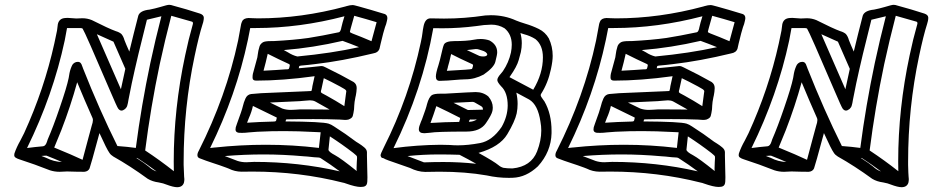

<svg xmlns="http://www.w3.org/2000/svg" viewBox="-20 -759 3907 804"><path d="M708 -42Q707.5 -62.5 707.5 -83Q707.5 -303.7 755.4 -527.3Q769 -592.8 787.6 -658.2Q788.1 -660.2 788.1 -661.6Q788.1 -668 781.7 -668.9L697.3 -692.9Q670.9 -591.8 648.9 -490.2Q610.8 -309.6 587.9 -128.9Q649.9 -87.9 708 -42ZM635.7 -41Q596.7 -70.3 555.2 -97.2L550.8 -97.7Q588.9 -73.2 602.5 -61.5Q617.7 -46.9 635.7 -41ZM325.7 -89.8Q338.4 -136.2 350.3 -181.9Q362.3 -227.5 364.7 -234.9L367.7 -245.1Q369.1 -251.5 369.1 -255.9Q369.1 -260.7 367.7 -264.2Q334.5 -338.9 303.2 -414.6Q275.4 -313.5 236.8 -213.9L207 -141.1Q282.2 -110.4 325.7 -89.8ZM239.3 -80.6Q207 -94.7 174.3 -107.4L173.3 -106.9H170.9L173.8 -107.4L153.3 -106L174.3 -97.7Q204.6 -82 239.3 -80.6ZM486.3 -385.3 504.9 -470.7 455.1 -584.5Q420.4 -599.6 385.7 -615.7Q410.6 -560.1 486.3 -385.3ZM93.3 -139.2Q127 -143.6 160.6 -146.5Q171.4 -147.9 177.2 -167L179.7 -174.8Q202.6 -227.1 230 -307.6Q259.8 -394 267.6 -432.6L271 -452.6Q274.9 -471.7 283.2 -487.8Q292 -500 306.2 -500Q315.9 -500 320.3 -491.2L320.8 -490.7L327.1 -474.6L326.7 -475.1Q397 -297.4 471.7 -147.5Q513.2 -144.5 548.8 -139.6Q571.8 -316.9 609.4 -494.6Q630.4 -592.8 655.8 -690.9Q625.5 -683.1 595.2 -676.3Q555.7 -521.5 531.7 -409.7Q519 -348.6 518.1 -341.8Q517.1 -335 515.6 -327.6Q514.6 -324.2 512.9 -316.9Q511.2 -309.6 503.9 -302.7Q495.1 -295.9 488.8 -295.9Q481 -295.9 474.6 -304.7Q469.7 -311.5 441.4 -377.9Q335.9 -624.5 326.2 -638.7Q323.7 -641.6 315.4 -641.6H260.7Q256.3 -615.7 251 -589.4Q202.1 -360.8 93.3 -139.2ZM721.7 24.9Q706.1 24.9 676.3 13.7Q665.5 8.8 644.5 4.9Q618.2 1.5 598.6 -10.3Q524.9 -64 454.6 -103.5Q443.4 -110.4 438 -119.1Q427.2 -133.8 396.5 -201.7Q358.9 -62.5 355 -53.7Q349.1 -41 333 -39.6L299.3 -40Q280.3 -41 260.7 -41Q252.9 -41 245.1 -40.3Q237.3 -39.6 229.5 -39.6Q208.5 -39.6 189 -45.9Q126 -70.8 61 -91.8Q51.3 -94.7 44.4 -99.6Q39.6 -103 39.6 -109.9Q39.6 -113.3 40.5 -116.7Q49.8 -143.6 64.9 -169.9Q73.7 -186 81.1 -201.7Q165 -385.3 207.5 -577.1L218.8 -630.9Q220.7 -650.4 222.2 -657.7Q227.5 -682.1 253.4 -683.6L263.7 -684.1Q270 -684.1 299.3 -681.6Q306.2 -681.6 312.5 -682.1Q318.8 -682.6 324.7 -682.6Q345.7 -682.6 364.7 -674.8Q435.1 -639.2 465.3 -628.4Q479 -624.5 488.3 -616.7Q497.1 -606.4 501 -591.3Q507.3 -574.7 521.5 -543Q539.6 -618.2 559.1 -693.4Q566.4 -714.8 606.4 -718.8Q628.4 -723.1 650.4 -729.5Q680.7 -738.8 688 -738.8Q695.8 -738.8 705.1 -735.4Q760.3 -720.7 817.4 -702.1Q833 -696.8 833.5 -685.1Q833.5 -678.7 832 -671.4Q831.1 -665.5 828.6 -658.7Q813 -609.9 794.9 -523.9Q749 -307.6 749 -82.5V-68.4Q750 -28.8 751 -19.5Q752 -14.2 752 -8.8Q752 -1 750 6.8Q743.7 24.9 721.7 24.9Z M1299.3 -334.5Q1290 -338.9 1277.8 -338.9Q1264.6 -338.4 1251.5 -336.9L1234.9 -335.4Q1172.9 -333 1110.4 -329.6Q1136.2 -317.4 1161.6 -304.7Q1177.7 -298.8 1197.8 -298.8Q1206.5 -298.8 1216.3 -299.6Q1226.1 -300.3 1234.9 -300.8H1276.9Q1318.8 -300.8 1360.4 -300.3Q1330.6 -317.4 1300.3 -334V-333.5ZM1474.1 -42.5Q1473.1 -43.9 1473.1 -53.2Q1473.1 -63 1474.1 -80.1L1475.1 -96.2V-99.1Q1475.1 -101.6 1474.6 -104.2Q1474.1 -106.9 1459.5 -118.7Q1412.1 -155.3 1361.3 -188L1355.5 -132.3Q1355.5 -123.5 1383.3 -108.9Q1408.7 -95.2 1474.1 -42.5ZM1402.8 -41.5Q1364.3 -70.3 1322.8 -96.7Q1317.9 -100.1 1303.2 -100.1Q1298.3 -100.1 1294.9 -100.6Q1260.3 -104.5 1252.4 -104.5Q1165 -112.3 1084 -112.3Q1003.4 -112.3 921.4 -105.5Q948.2 -95.7 975.1 -85Q992.2 -79.6 1011.2 -79.6Q1019 -79.6 1027.3 -80.3Q1035.6 -81.1 1044.4 -81.1Q1229.5 -81.1 1402.8 -41.5ZM859.9 -139.2 880.9 -141.6 877.9 -141.1Q986.8 -152.8 1093.3 -152.8Q1205.6 -152.8 1315.4 -139.6Q1318.8 -173.8 1322.8 -205.1L1300.3 -206.1Q1226.6 -210 1171.4 -210L1117.7 -209.5Q1045.9 -207.5 1022.5 -204.6Q1007.3 -202.6 993.2 -202.6Q985.8 -202.6 979 -203.1Q966.3 -205.6 966.3 -215.8V-217.3L967.3 -226.1Q969.2 -233.4 972.2 -240.7Q993.2 -297.4 996.8 -313.7Q1000.5 -330.1 1007.8 -346.4Q1015.1 -362.8 1031.2 -365.2Q1073.7 -369.6 1115.7 -370.6Q1138.7 -371.1 1265.6 -377Q1274.9 -377.9 1283.7 -377.9Q1284.7 -377.9 1287.1 -390.1Q1288.1 -394.5 1288.1 -397.9L1297.4 -439.9Q1163.1 -421.4 1052.7 -421.4Q1037.6 -421.4 1037.6 -433.1V-437Q1037.6 -443.8 1039.1 -450.7L1041 -457.5Q1049.3 -487.8 1057.6 -518.6Q1058.6 -524.4 1059.6 -532.2Q1060.5 -540 1062 -546.9Q1063.5 -554.2 1066.7 -564.5Q1069.8 -574.7 1081.1 -582Q1089.8 -586.9 1113.3 -586.9H1124.5Q1210 -591.3 1272 -600.1Q1328.1 -608.9 1399.4 -624Q1405.3 -626 1408.7 -640.1L1409.2 -643.1Q1413.6 -663.1 1422.4 -690.9Q1234.4 -641.6 1051.8 -641.6H1027.8Q1023.4 -617.2 1018.1 -592.3Q969.2 -361.8 859.9 -139.2ZM1193.4 -489.3Q1147 -510.3 1101.1 -533.7Q1093.3 -498 1083.5 -462.9Q1140.6 -465.8 1178.7 -468.8H1183.6Q1186.5 -468.8 1188.2 -469.7Q1189.9 -470.7 1191.4 -475.6L1194.3 -488.8Q1193.8 -486.8 1193.4 -486.3H1192.4Q1191.9 -486.8 1192.1 -487.5Q1192.4 -488.3 1192.4 -488.8ZM1225.1 -522.5Q1368.7 -536.1 1483.4 -561.5Q1449.7 -575.2 1414.6 -587.9Q1291 -559.1 1168.5 -549.3Q1176.8 -545.4 1185.5 -540Q1205.1 -527.3 1225.1 -522.5ZM1535.6 -586.4Q1544.9 -621.6 1557.1 -666Q1510.3 -680.2 1463.4 -692.9Q1455.6 -667 1448.7 -640.6L1446.3 -630.9Q1445.8 -628.9 1445.3 -626V-625.5Q1445.3 -623 1456.1 -618.7Q1491.2 -605.5 1535.6 -586.4ZM1139.2 -266.6Q1089.4 -291.5 1039.1 -315.4Q1033.7 -290.5 1022 -264.2L1014.6 -245.1Q1064 -248.5 1125 -250Q1132.8 -250 1134.8 -252Q1136.7 -253.9 1137.2 -257.8L1138.7 -264.2V-265.6ZM1421.9 -314.5Q1424.8 -340.3 1428.7 -366.2Q1430.2 -373 1430.2 -377Q1429.7 -382.3 1419.9 -387.7Q1411.6 -392.1 1403.8 -397Q1363.8 -418.5 1335.9 -431.6L1325.7 -384.3L1324.2 -379.4Q1323.7 -377 1323.7 -373.5Q1323.7 -370.1 1347.7 -358.4Q1385.7 -337.4 1421.9 -314.5ZM1490.2 23.9Q1469.2 23.9 1428.2 9.3Q1420.4 6.3 1416.5 5.9Q1233.9 -40.5 1036.6 -40.5L991.2 -40Q962.4 -40.5 938.5 -52.7L927.2 -57.1Q899.4 -67.4 871.3 -76.4Q843.3 -85.4 815.9 -96.2Q806.6 -99.6 806.6 -109.4Q806.6 -111.8 807.1 -114.7Q808.6 -121.6 812.5 -127.9Q927.2 -355.5 977.1 -589.4Q983.9 -623.5 989.7 -657.7Q990.7 -662.6 993.7 -668.9Q999 -682.6 1020.5 -683.6Q1028.3 -683.6 1035.4 -682.9Q1042.5 -682.1 1060.1 -682.1Q1242.2 -682.1 1426.3 -731.9L1431.2 -733.4Q1446.3 -737.8 1456.1 -737.8Q1461.4 -737.8 1468 -735.8Q1474.6 -733.9 1482.9 -731.9Q1529.3 -719.2 1591.3 -700.2Q1602.1 -695.8 1602.1 -683.1Q1602.1 -680.7 1601.6 -678.2L1600.1 -670.9Q1597.7 -658.2 1592.3 -645.5Q1585.9 -626.5 1574.2 -577.1L1569.3 -555.7Q1564 -538.6 1542 -535.2Q1411.1 -503.4 1300.3 -490.7Q1270 -486.8 1240.7 -484.4Q1233.4 -483.4 1232.9 -481.7Q1232.4 -480 1231 -473.1Q1277.8 -477.1 1324.7 -482.4H1326.7Q1334 -482.4 1345.2 -476.1Q1348.1 -474.1 1351.1 -473.1Q1404.8 -447.3 1460.9 -415.5Q1473.6 -406.7 1473.6 -391.1V-388.7Q1473.1 -374.5 1470.2 -359.9L1468.3 -351.6Q1463.9 -330.6 1463.4 -316.9Q1463.4 -301.3 1460 -285.6Q1459.5 -283.7 1457.3 -273.9Q1455.1 -264.2 1439 -258.3Q1432.1 -256.8 1424.8 -256.8Q1418.9 -256.8 1413.3 -257.6Q1407.7 -258.3 1402.8 -258.3Q1351.6 -260.3 1293.5 -260.3Q1217.3 -260.3 1185.5 -259.3Q1178.2 -259.3 1177.7 -258.1Q1177.2 -256.8 1175.8 -250.5Q1329.6 -249.5 1356 -241.2Q1366.7 -237.8 1378.9 -229.5Q1428.2 -198.2 1471.2 -165.5Q1476.1 -162.1 1482.9 -158.2Q1494.6 -150.9 1505.4 -141.8Q1516.1 -132.8 1516.6 -122.1V-106.4Q1516.6 -82.5 1517.6 -59.1Q1518.6 -33.2 1518.6 -16.6Q1518.6 -5.9 1518.1 1Q1517.6 5.9 1517.1 8.3Q1514.6 20.5 1502 22.9Q1496.6 23.9 1490.2 23.9Z M1855.5 -477.1 1851.1 -462.4Q1952.6 -467.8 1956.1 -470.2Q1958 -471.7 1960.4 -481.9L1960.9 -485.8Q1960.9 -489.7 1954.6 -491.7Q1950.2 -494.1 1949.2 -494.1Q1907.7 -512.7 1869.1 -532.7Q1860.8 -495.1 1855 -477.1ZM2002.9 -522.5Q2018.6 -522.5 2020.5 -530.3Q2019 -542 1996.1 -548.3Q1990.2 -549.8 1986.8 -551.3Q1980.5 -553.7 1972.7 -553.7L1935.1 -549.3L1987.3 -524.9Q1994.6 -522.5 2002.9 -522.5ZM1943.4 -249Q1961.9 -249 1977.1 -258.8Q1960.4 -258.8 1955.6 -258.3L1950.2 -258.8Q1945.8 -258.8 1943.4 -249ZM1939.5 -298.3 2002.4 -299.8Q2002.4 -307.6 1999 -311Q1995.6 -314.5 1990.5 -316.9Q1985.4 -319.3 1979.5 -323.2Q1965.8 -332.5 1958.5 -332.5Q1920.4 -331.1 1882.3 -328.6H1878.9Q1909.2 -314 1939.5 -298.3ZM1782.7 -244.1Q1843.3 -248 1902.8 -248.5Q1906.7 -260.7 1906.7 -263.7Q1906.7 -265.6 1905.3 -266.1Q1856.9 -291 1807.1 -314.5Q1795.9 -279.3 1782.7 -244.1ZM1820.8 -420.4Q1805.2 -420.4 1805.2 -438.5Q1805.2 -453.1 1815.9 -485.8Q1820.3 -498 1833 -553.2Q1835.4 -564 1838.9 -572.3Q1846.2 -586.9 1882.8 -586.9Q1935.1 -586.9 1964.8 -592.8Q1979.5 -595.7 1992.7 -595.7Q2011.7 -595.7 2029.3 -589.8Q2062 -572.3 2062 -540Q2062 -529.8 2054.2 -500Q2048.3 -476.6 2005.4 -446.8Q1967.8 -426.8 1928.2 -426.8Q1917 -426.8 1906.2 -425.8Q1846.2 -420.4 1820.8 -420.4ZM1758.3 -201.2H1755.9Q1733.9 -201.2 1733.9 -217.8Q1733.9 -228.5 1742.7 -249Q1745.6 -254.4 1747.1 -259.3Q1764.6 -306.2 1768.1 -322.8Q1776.4 -353.5 1789.6 -361.3Q1799.8 -366.7 1822.8 -366.7H1842.8Q1957.5 -373.5 1971.7 -373.5Q2002.9 -373.5 2024.9 -355Q2043.5 -333 2043.5 -308.6Q2043.5 -301.8 2042 -294.4Q2038.6 -277.8 2014.6 -242.9Q1990.7 -208 1933.1 -208Q1807.6 -208 1780.3 -203.1Q1769.5 -201.7 1758.3 -201.2ZM2212.9 -383.3Q2253.4 -450.7 2253.4 -518.6Q2253.4 -569.8 2222.2 -595.2Q2200.7 -608.9 2174.3 -615.7L2159.2 -620.6Q2165 -600.1 2165 -578.1Q2165 -560.1 2161.1 -541Q2159.7 -535.2 2152.1 -507.6Q2144.5 -480 2115.2 -438.5L2113.3 -436ZM1627.9 -138.7Q1726.6 -151.9 1824.2 -152.8Q1843.3 -152.8 1863.3 -151.9Q1880.4 -150.4 1897.5 -150.4Q1939.5 -150.4 1990.2 -159.9Q2041 -169.4 2080.6 -227.5Q2105.5 -271.5 2106 -316.4Q2106 -371.6 2078.6 -397.5Q2062.5 -415 2062.5 -423.8Q2062.5 -434.1 2077.6 -450.7Q2082.5 -456.1 2085.9 -460.9Q2110.4 -497.1 2119.6 -539.1Q2123 -556.6 2123 -571.8Q2123 -615.7 2092.8 -640.6Q2067.9 -655.8 2037.6 -655.8Q2006.8 -655.3 1975.1 -649.9Q1903.3 -640.6 1832 -640.6Q1813 -640.6 1794.4 -641.1Q1749 -384.3 1627.9 -138.7ZM1974.1 -73.2Q1939.5 -92.8 1904.3 -110.8Q1860.8 -112.3 1817.9 -112.3Q1752.4 -112.3 1686.5 -105.5Q1721.2 -92.8 1755.4 -79.1Q1796.4 -80.6 1836.9 -80.6Q1906.2 -80.6 1974.1 -73.2ZM2126 -53.7Q2204.1 -61.5 2229 -125Q2246.6 -170.4 2246.6 -212.4Q2246.6 -231 2243.2 -249Q2232.9 -320.3 2195.8 -342.3L2142.1 -371.1Q2147.5 -347.2 2147.5 -323.7Q2147.5 -303.7 2143.6 -284.2Q2136.2 -250.5 2104.5 -197.3Q2072.8 -144 1983.9 -118.7Q2049.3 -82.5 2067.4 -67.4Q2077.1 -59.1 2088.4 -56.2Q2104 -53.7 2126 -53.7ZM2111.3 -14.2Q2064 -14.2 2018.1 -24.4Q1928.7 -40 1819.8 -40Q1790 -40 1760.3 -39.1Q1729 -39.6 1696.8 -55.7Q1660.6 -68.8 1631.3 -78.6Q1602.1 -88.4 1593.8 -92.3Q1584.5 -98.1 1579.1 -98.1Q1573.7 -103 1573.7 -109.4Q1573.7 -114.7 1587.4 -142.1Q1693.8 -353.5 1742.2 -582Q1747.6 -606.9 1749 -620.6Q1750.5 -634.3 1753.9 -650.4Q1760.7 -682.1 1782.7 -682.1Q1811 -681.2 1839.4 -681.2Q1924.8 -681.2 2012.2 -694.3Q2024.4 -695.3 2035.6 -695.3Q2092.8 -695.3 2141.6 -672.9Q2155.8 -667 2179.7 -659.7Q2209.5 -650.9 2236.3 -637.7Q2263.2 -624.5 2278.3 -598.1Q2294.4 -564 2294.4 -524.9Q2294.4 -503.4 2287.1 -469.7Q2274.9 -411.1 2245.1 -364.7Q2244.1 -362.8 2244.1 -360.8Q2244.1 -355 2254.4 -341.8Q2257.8 -337.9 2259.8 -334.5Q2289.6 -282.7 2289.6 -210.4V-201.2Q2287.6 -123 2232.4 -62.5Q2183.6 -16.6 2127.4 -14.6Z M2798.3 -334.5Q2789.1 -338.9 2776.9 -338.9Q2763.7 -338.4 2750.5 -336.9L2733.9 -335.4Q2671.9 -333 2609.4 -329.6Q2635.3 -317.4 2660.6 -304.7Q2676.8 -298.8 2696.8 -298.8Q2705.6 -298.8 2715.3 -299.6Q2725.1 -300.3 2733.9 -300.8H2775.9Q2817.9 -300.8 2859.4 -300.3Q2829.6 -317.4 2799.3 -334V-333.5ZM2973.1 -42.5Q2972.2 -43.9 2972.2 -53.2Q2972.2 -63 2973.1 -80.1L2974.1 -96.2V-99.1Q2974.1 -101.6 2973.6 -104.2Q2973.1 -106.9 2958.5 -118.7Q2911.1 -155.3 2860.4 -188L2854.5 -132.3Q2854.5 -123.5 2882.3 -108.9Q2907.7 -95.2 2973.1 -42.5ZM2901.9 -41.5Q2863.3 -70.3 2821.8 -96.7Q2816.9 -100.1 2802.2 -100.1Q2797.4 -100.1 2793.9 -100.6Q2759.3 -104.5 2751.5 -104.5Q2664.1 -112.3 2583 -112.3Q2502.4 -112.3 2420.4 -105.5Q2447.3 -95.7 2474.1 -85Q2491.2 -79.6 2510.3 -79.6Q2518.1 -79.6 2526.4 -80.3Q2534.7 -81.1 2543.5 -81.1Q2728.5 -81.1 2901.9 -41.5ZM2358.9 -139.2 2379.9 -141.6 2377 -141.1Q2485.8 -152.8 2592.3 -152.8Q2704.6 -152.8 2814.5 -139.6Q2817.9 -173.8 2821.8 -205.1L2799.3 -206.1Q2725.6 -210 2670.4 -210L2616.7 -209.5Q2544.9 -207.5 2521.5 -204.6Q2506.3 -202.6 2492.2 -202.6Q2484.9 -202.6 2478 -203.1Q2465.3 -205.6 2465.3 -215.8V-217.3L2466.3 -226.1Q2468.3 -233.4 2471.2 -240.7Q2492.2 -297.4 2495.8 -313.7Q2499.5 -330.1 2506.8 -346.4Q2514.2 -362.8 2530.3 -365.2Q2572.8 -369.6 2614.7 -370.6Q2637.7 -371.1 2764.6 -377Q2773.9 -377.9 2782.7 -377.9Q2783.7 -377.9 2786.1 -390.1Q2787.1 -394.5 2787.1 -397.9L2796.4 -439.9Q2662.1 -421.4 2551.8 -421.4Q2536.6 -421.4 2536.6 -433.1V-437Q2536.6 -443.8 2538.1 -450.7L2540 -457.5Q2548.3 -487.8 2556.6 -518.6Q2557.6 -524.4 2558.6 -532.2Q2559.6 -540 2561 -546.9Q2562.5 -554.2 2565.7 -564.5Q2568.8 -574.7 2580.1 -582Q2588.9 -586.9 2612.3 -586.9H2623.5Q2709 -591.3 2771 -600.1Q2827.1 -608.9 2898.4 -624Q2904.3 -626 2907.7 -640.1L2908.2 -643.1Q2912.6 -663.1 2921.4 -690.9Q2733.4 -641.6 2550.8 -641.6H2526.9Q2522.5 -617.2 2517.1 -592.3Q2468.3 -361.8 2358.9 -139.2ZM2692.4 -489.3Q2646 -510.3 2600.1 -533.7Q2592.3 -498 2582.5 -462.9Q2639.6 -465.8 2677.7 -468.8H2682.6Q2685.5 -468.8 2687.3 -469.7Q2689 -470.7 2690.4 -475.6L2693.4 -488.8Q2692.9 -486.8 2692.4 -486.3H2691.4Q2690.9 -486.8 2691.2 -487.5Q2691.4 -488.3 2691.4 -488.8ZM2724.1 -522.5Q2867.7 -536.1 2982.4 -561.5Q2948.7 -575.2 2913.6 -587.9Q2790 -559.1 2667.5 -549.3Q2675.8 -545.4 2684.6 -540Q2704.1 -527.3 2724.1 -522.5ZM3034.7 -586.4Q3043.9 -621.6 3056.2 -666Q3009.3 -680.2 2962.4 -692.9Q2954.6 -667 2947.8 -640.6L2945.3 -630.9Q2944.8 -628.9 2944.3 -626V-625.5Q2944.3 -623 2955.1 -618.7Q2990.2 -605.5 3034.7 -586.4ZM2638.2 -266.6Q2588.4 -291.5 2538.1 -315.4Q2532.7 -290.5 2521 -264.2L2513.7 -245.1Q2563 -248.5 2624 -250Q2631.8 -250 2633.8 -252Q2635.7 -253.9 2636.2 -257.8L2637.7 -264.2V-265.6ZM2920.9 -314.5Q2923.8 -340.3 2927.7 -366.2Q2929.2 -373 2929.2 -377Q2928.7 -382.3 2918.9 -387.7Q2910.6 -392.1 2902.8 -397Q2862.8 -418.5 2835 -431.6L2824.7 -384.3L2823.2 -379.4Q2822.8 -377 2822.8 -373.5Q2822.8 -370.1 2846.7 -358.4Q2884.8 -337.4 2920.9 -314.5ZM2989.3 23.9Q2968.3 23.9 2927.2 9.3Q2919.4 6.3 2915.5 5.9Q2732.9 -40.5 2535.6 -40.5L2490.2 -40Q2461.4 -40.5 2437.5 -52.7L2426.3 -57.1Q2398.4 -67.4 2370.4 -76.4Q2342.3 -85.4 2314.9 -96.2Q2305.7 -99.6 2305.7 -109.4Q2305.7 -111.8 2306.2 -114.7Q2307.6 -121.6 2311.5 -127.9Q2426.3 -355.5 2476.1 -589.4Q2482.9 -623.5 2488.8 -657.7Q2489.7 -662.6 2492.7 -668.9Q2498 -682.6 2519.5 -683.6Q2527.3 -683.6 2534.4 -682.9Q2541.5 -682.1 2559.1 -682.1Q2741.2 -682.1 2925.3 -731.9L2930.2 -733.4Q2945.3 -737.8 2955.1 -737.8Q2960.4 -737.8 2967 -735.8Q2973.6 -733.9 2981.9 -731.9Q3028.3 -719.2 3090.3 -700.2Q3101.1 -695.8 3101.1 -683.1Q3101.1 -680.7 3100.6 -678.2L3099.1 -670.9Q3096.7 -658.2 3091.3 -645.5Q3085 -626.5 3073.2 -577.1L3068.4 -555.7Q3063 -538.6 3041 -535.2Q2910.2 -503.4 2799.3 -490.7Q2769 -486.8 2739.7 -484.4Q2732.4 -483.4 2731.9 -481.7Q2731.4 -480 2730 -473.1Q2776.9 -477.1 2823.7 -482.4H2825.7Q2833 -482.4 2844.2 -476.1Q2847.2 -474.1 2850.1 -473.1Q2903.8 -447.3 2960 -415.5Q2972.7 -406.7 2972.7 -391.1V-388.7Q2972.2 -374.5 2969.2 -359.9L2967.3 -351.6Q2962.9 -330.6 2962.4 -316.9Q2962.4 -301.3 2959 -285.6Q2958.5 -283.7 2956.3 -273.9Q2954.1 -264.2 2938 -258.3Q2931.2 -256.8 2923.8 -256.8Q2918 -256.8 2912.4 -257.6Q2906.7 -258.3 2901.9 -258.3Q2850.6 -260.3 2792.5 -260.3Q2716.3 -260.3 2684.6 -259.3Q2677.2 -259.3 2676.8 -258.1Q2676.3 -256.8 2674.8 -250.5Q2828.6 -249.5 2855 -241.2Q2865.7 -237.8 2877.9 -229.5Q2927.2 -198.2 2970.2 -165.5Q2975.1 -162.1 2981.9 -158.2Q2993.7 -150.9 3004.4 -141.8Q3015.1 -132.8 3015.6 -122.1V-106.4Q3015.6 -82.5 3016.6 -59.1Q3017.6 -33.2 3017.6 -16.6Q3017.6 -5.9 3017.1 1Q3016.6 5.9 3016.1 8.3Q3013.7 20.5 3001 22.9Q2995.6 23.9 2989.3 23.9Z M3741.7 -42Q3741.2 -62.5 3741.2 -83Q3741.2 -303.7 3789.1 -527.3Q3802.7 -592.8 3821.3 -658.2Q3821.8 -660.2 3821.8 -661.6Q3821.8 -668 3815.4 -668.9L3731 -692.9Q3704.6 -591.8 3682.6 -490.2Q3644.5 -309.6 3621.6 -128.9Q3683.6 -87.9 3741.7 -42ZM3669.4 -41Q3630.4 -70.3 3588.9 -97.2L3584.5 -97.7Q3622.6 -73.2 3636.2 -61.5Q3651.4 -46.9 3669.4 -41ZM3359.4 -89.8Q3372.1 -136.2 3384 -181.9Q3396 -227.5 3398.4 -234.9L3401.4 -245.1Q3402.8 -251.5 3402.8 -255.9Q3402.8 -260.7 3401.4 -264.2Q3368.2 -338.9 3336.9 -414.6Q3309.1 -313.5 3270.5 -213.9L3240.7 -141.1Q3315.9 -110.4 3359.4 -89.8ZM3272.9 -80.6Q3240.7 -94.7 3208 -107.4L3207 -106.9H3204.6L3207.5 -107.4L3187 -106L3208 -97.7Q3238.3 -82 3272.9 -80.6ZM3520 -385.3 3538.6 -470.7 3488.8 -584.5Q3454.1 -599.6 3419.4 -615.7Q3444.3 -560.1 3520 -385.3ZM3127 -139.2Q3160.6 -143.6 3194.3 -146.5Q3205.1 -147.9 3210.9 -167L3213.4 -174.8Q3236.3 -227.1 3263.7 -307.6Q3293.5 -394 3301.3 -432.6L3304.7 -452.6Q3308.6 -471.7 3316.9 -487.8Q3325.7 -500 3339.8 -500Q3349.6 -500 3354 -491.2L3354.5 -490.7L3360.8 -474.6L3360.4 -475.1Q3430.7 -297.4 3505.4 -147.5Q3546.9 -144.5 3582.5 -139.6Q3605.5 -316.9 3643.1 -494.6Q3664.1 -592.8 3689.5 -690.9Q3659.2 -683.1 3628.9 -676.3Q3589.4 -521.5 3565.4 -409.7Q3552.7 -348.6 3551.8 -341.8Q3550.8 -335 3549.3 -327.6Q3548.3 -324.2 3546.6 -316.9Q3544.9 -309.6 3537.6 -302.7Q3528.8 -295.9 3522.5 -295.9Q3514.6 -295.9 3508.3 -304.7Q3503.4 -311.5 3475.1 -377.9Q3369.6 -624.5 3359.9 -638.7Q3357.4 -641.6 3349.1 -641.6H3294.4Q3290 -615.7 3284.7 -589.4Q3235.8 -360.8 3127 -139.2ZM3755.4 24.9Q3739.7 24.9 3710 13.7Q3699.2 8.8 3678.2 4.9Q3651.9 1.5 3632.3 -10.3Q3558.6 -64 3488.3 -103.5Q3477.1 -110.4 3471.7 -119.1Q3460.9 -133.8 3430.2 -201.7Q3392.6 -62.5 3388.7 -53.7Q3382.8 -41 3366.7 -39.6L3333 -40Q3314 -41 3294.4 -41Q3286.6 -41 3278.8 -40.3Q3271 -39.6 3263.2 -39.6Q3242.2 -39.6 3222.7 -45.9Q3159.7 -70.8 3094.7 -91.8Q3085 -94.7 3078.1 -99.6Q3073.2 -103 3073.2 -109.9Q3073.2 -113.3 3074.2 -116.7Q3083.5 -143.6 3098.6 -169.9Q3107.4 -186 3114.7 -201.7Q3198.7 -385.3 3241.2 -577.1L3252.4 -630.9Q3254.4 -650.4 3255.9 -657.7Q3261.2 -682.1 3287.1 -683.6L3297.4 -684.1Q3303.7 -684.1 3333 -681.6Q3339.8 -681.6 3346.2 -682.1Q3352.5 -682.6 3358.4 -682.6Q3379.4 -682.6 3398.4 -674.8Q3468.8 -639.2 3499 -628.4Q3512.7 -624.5 3522 -616.7Q3530.8 -606.4 3534.7 -591.3Q3541 -574.7 3555.2 -543Q3573.2 -618.2 3592.8 -693.4Q3600.1 -714.8 3640.1 -718.8Q3662.1 -723.1 3684.1 -729.5Q3714.4 -738.8 3721.7 -738.8Q3729.5 -738.8 3738.8 -735.4Q3793.9 -720.7 3851.1 -702.1Q3866.7 -696.8 3867.2 -685.1Q3867.2 -678.7 3865.7 -671.4Q3864.7 -665.5 3862.3 -658.7Q3846.7 -609.9 3828.6 -523.9Q3782.7 -307.6 3782.7 -82.5V-68.4Q3783.7 -28.8 3784.7 -19.5Q3785.6 -14.2 3785.6 -8.8Q3785.6 -1 3783.7 6.8Q3777.3 24.9 3755.4 24.9Z"/></svg>

Font: Third Street
Style: Regular
Weight: 400
Designer: GGBotNet
Foundry: GGBotNet
Version: 0.90